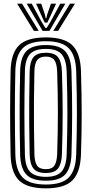

<svg xmlns="http://www.w3.org/2000/svg" viewBox="-20 -1012 498 1041"><path d="M228.8 9.2Q127 9.2 83.2 -33.9Q39.5 -77 37.5 -174Q36 -241.5 35.4 -297.9Q34.8 -354.2 34.9 -406.1Q35 -458 35.6 -511.5Q36.2 -565 37.5 -626.8Q39.5 -723.8 83.4 -766.5Q127.2 -809.2 228.8 -809.2Q328.8 -809.2 372.4 -766.4Q416 -723.5 419 -626.8Q421 -560.5 422 -503.6Q423 -446.8 422.9 -393.9Q422.8 -341 421.9 -287.4Q421 -233.8 419 -174Q415.8 -77.8 372.8 -34.2Q329.8 9.2 228.8 9.2ZM228.8 -11.5Q316.2 -11.5 353.4 -50.2Q390.5 -89 393.2 -174.8Q395 -235.2 396 -289Q397 -342.8 397 -395.4Q397 -448 396.1 -504.4Q395.2 -560.8 393.2 -626Q390.5 -711.5 353.1 -750Q315.8 -788.5 228.8 -788.5Q139.5 -788.5 102.4 -749.9Q65.2 -711.2 63.2 -626.2Q61.8 -558.8 61.1 -502.4Q60.5 -446 60.6 -394.2Q60.8 -342.5 61.4 -289.2Q62 -236 63.2 -174.5Q65.2 -89.2 102.4 -50.4Q139.5 -11.5 228.8 -11.5ZM228.8 -32.2Q153.8 -32.2 122.4 -66Q91 -99.8 89.2 -175Q87.8 -242.5 87 -298.8Q86.2 -355 86.4 -406.6Q86.5 -458.2 87.1 -511.4Q87.8 -564.5 89.2 -625.8Q90.8 -701 122.5 -734.4Q154.2 -767.8 228.8 -767.8Q303.2 -767.8 334.1 -733.6Q365 -699.5 367.5 -625Q369.5 -558.2 370.4 -502Q371.2 -445.8 371.2 -394Q371.2 -342.2 370.2 -289.2Q369.2 -236.2 367.5 -175.5Q365 -102 334.5 -67.1Q304 -32.2 228.8 -32.2ZM228.8 -53.2Q289.2 -53.2 314.4 -82.6Q339.5 -112 341.5 -176.5Q343.5 -239.5 344.5 -293.5Q345.5 -347.5 345.5 -398.9Q345.5 -450.2 344.5 -504.9Q343.5 -559.5 341.5 -624Q339.5 -686.2 315.4 -716.5Q291.2 -746.8 228.8 -746.8Q166.8 -746.8 141.5 -717.6Q116.2 -688.5 115 -625Q113.5 -559 112.9 -503.2Q112.2 -447.5 112.2 -395.8Q112.2 -344 113 -290.5Q113.8 -237 115 -175.5Q116.2 -109.8 142.5 -81.5Q168.8 -53.2 228.8 -53.2ZM228.8 -74Q180.8 -74 161.4 -98.4Q142 -122.8 140.8 -176Q139 -265.8 138.4 -336.8Q137.8 -407.8 138.5 -475.9Q139.2 -544 140.8 -624.8Q142 -677.8 161.4 -701.9Q180.8 -726 228.8 -726Q277.2 -726 295.8 -700.5Q314.2 -675 315.8 -623.2Q317.8 -559.2 318.8 -505.1Q319.8 -451 319.8 -400.1Q319.8 -349.2 318.8 -295.1Q317.8 -241 315.8 -177Q314.2 -124.5 295.2 -99.2Q276.2 -74 228.8 -74ZM228.8 -94.8Q262.5 -94.8 275.5 -115.1Q288.5 -135.5 290 -177.8Q292 -242.2 292.9 -296.2Q293.8 -350.2 293.8 -401Q293.8 -451.8 292.9 -505.4Q292 -559 290 -622.5Q288.5 -667.2 274.8 -686.2Q261 -705.2 228.8 -705.2Q196 -705.2 181.8 -686.6Q167.5 -668 166.5 -624Q164.8 -536.2 164.1 -465.5Q163.5 -394.8 164.2 -326.5Q165 -258.2 166.5 -176.8Q167.5 -134.5 180.8 -114.6Q194 -94.8 228.8 -94.8ZM72.8 -992H99.5L189.8 -844.8H163.8ZM124.8 -992H152.2L204.2 -896L226 -860.5H233L254.8 -895.8L306.8 -992H334.2L248.2 -844.8H210.8ZM175.8 -992H203.5L223.5 -933L227.8 -913.2H231.2L235.8 -933L256.2 -992H284L250.5 -918.8L236.5 -889.5H222.5L208.5 -918.8ZM359.5 -992H386.2L295.2 -844.8H269.2Z"/></svg>

Font: Big Shoulders Inline Display Thin ExtraBold
Style: Regular
Weight: 800
Version: Version 2.002